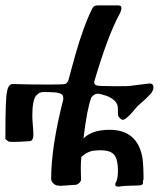

<svg xmlns="http://www.w3.org/2000/svg" viewBox="-20 -691 616 713"><path d="M32 -164Q16 -164 12 -165.5Q8 -167 0 -175V-182Q0 -328 6 -350Q11 -379 27 -379H28Q85 -377 161 -377Q213 -377 220 -379Q229 -380 234 -393Q238 -407 246.5 -439Q255 -471 260 -488Q291 -597 324 -662Q329 -671 344 -671H364H368Q368 -671 398 -671Q398 -671 416 -671H418Q431 -671 431 -662Q431 -652 424 -639Q381 -561 330 -388Q329 -377 338 -374Q346 -371 397 -371Q397 -371 426 -371Q455 -371 463 -372Q465 -372 498 -376.5Q531 -381 535 -381Q550 -381 550 -366Q550 -360 545 -350Q541 -343 520 -323Q494 -300 491 -297L465 -267Q444 -246 437 -246Q431 -246 424.5 -253Q418 -260 418 -267Q418 -295 417 -296Q413 -320 376 -335Q352 -343 343 -343Q330 -343 319 -329Q303 -286 290 -177Q322 -209 387 -209Q494 -209 510 -98Q513 -66 513 -38V-25Q510 -19 511 -15.5Q512 -12 510.5 -8.5Q509 -5 502 -3Q494 -2 468 -1.5Q442 -1 428 1Q425 2 420 2Q414 2 410 0Q406 -6 410 -13Q418 -26 418 -58Q418 -98 404.5 -115.5Q391 -133 352 -133Q342 -133 336 -132Q308 -132 282 -108Q280 -82 280 -68Q280 -59 280.5 -43.5Q281 -28 281 -23Q279 -12 264 -5Q212 -1 206 -1Q203 -1 199 -1.5Q195 -2 194 -2Q185 -3 177.5 -10.5Q170 -18 170 -27Q170 -146 215 -322V-326Q215 -334 211.5 -338.5Q208 -343 198 -345.5Q188 -348 182.5 -348Q177 -348 161 -349H149Q142 -349 138 -349Q134 -349 130.5 -347.5Q127 -346 125.5 -345.5Q124 -345 120 -341Q116 -337 114 -336Q100 -318 100 -262Q100 -247 102 -225Q104 -203 104 -192Q104 -168 91 -167Q52 -164 32 -164Z"/></svg>

Font: Fedorovsk Unicode
Style: Medium
Weight: 500
Designer: Aleksandr Andreev and Nikita Simmons
Version: Version 3.2